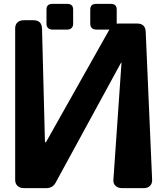

<svg xmlns="http://www.w3.org/2000/svg" viewBox="-20 -967 860 987"><path d="M474 -815Q460 -815 452 -823Q444 -831 444 -844V-918Q444 -947 474 -947H550Q580 -947 580 -918V-844Q580 -831 572 -823Q564 -815 550 -815ZM249 -815Q235 -815 227 -823Q219 -831 219 -844V-918Q219 -947 249 -947H326Q356 -947 356 -918V-844Q356 -831 348 -823Q340 -815 326 -815ZM606 0Q586 0 573.5 -12Q561 -24 563 -44L604 -636Q605 -645 604 -645.5Q603 -646 598 -637L266 -28Q251 0 219 0H102Q82 0 70 -11.5Q58 -23 58 -42V-821Q58 -841 70 -852Q82 -863 102 -863H152Q194 -863 196 -821L211 -240Q211 -236 213.5 -235.5Q216 -235 218 -239L544 -818Q560 -846 591 -846H685Q727 -846 729 -804L762 -43Q763 -24 751.5 -12Q740 0 719 0Z"/></svg>

Font: OpenDyslexic3
Style: Bold
Weight: 700
Designer: Abelardo Gonzalez
Version: Version 1.000;PS 001.001;hotconv 1.0.56